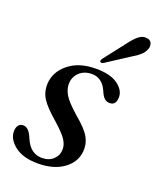

<svg xmlns="http://www.w3.org/2000/svg" viewBox="-126 -713 658 798"><g transform="rotate(20 203.5 -314.5)"><path d="M145 -19Q176.5 -19 195.5 -37.2Q214.5 -55.5 214.5 -82Q215 -102.5 200.8 -124Q186.5 -145.5 145.5 -182Q97 -223.5 78.8 -252Q60.5 -280.5 62 -317Q64.5 -370 110.2 -407.2Q156 -444.5 231 -444.5Q294.5 -444.5 327.2 -421Q360 -397.5 360.5 -366.5Q360.5 -329.5 331.5 -329.5Q318.5 -329.5 308.5 -338.2Q298.5 -347 289 -370.5Q267 -418 222.5 -418Q188.5 -418 167.2 -397.8Q146 -377.5 145.5 -346.5Q145.5 -323 159.5 -299.2Q173.5 -275.5 220 -234.5Q270 -193 285.5 -164.2Q301 -135.5 298 -103Q293.5 -54 250 -22.8Q206.5 8.5 137 8.5Q71.5 8.5 34.8 -20Q-2 -48.5 -1.5 -84Q-1.5 -100 6 -110Q13.5 -120 27 -120Q52.5 -120 69 -77.5Q83 -45.5 102 -32.2Q121 -19 145 -19ZM313.5 -586Q332 -611 348.8 -624.8Q365.5 -638.5 384 -636.5Q401 -635 406.5 -622.8Q412 -610.5 407 -596.5Q401 -580 386.8 -567.2Q372.5 -554.5 351.5 -542.5L252 -478Q241 -472 237 -478Q233.5 -483 242 -494Z"/></g></svg>

Font: Fraunces 144pt S050
Style: Italic
Weight: 400
Italic angle: -16°
Version: Version 1.000; ttfautohint (v1.8.3)